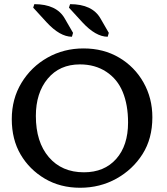

<svg xmlns="http://www.w3.org/2000/svg" viewBox="-20 -888 795 915"><path d="M361.8 6.8Q267.1 6.8 193.6 -36.6Q120.1 -80.1 78.1 -151.9Q36.1 -223.6 36.1 -320.3Q36.1 -417 82.5 -493.4Q128.9 -569.8 206.5 -613.5Q284.2 -657.2 377.9 -657.2Q473.6 -657.2 547.6 -613.5Q621.6 -569.8 663.8 -495.1Q706.1 -420.4 706.1 -329.1Q706.1 -227.5 659.4 -153.8Q612.8 -80.1 534.7 -36.6Q456.5 6.8 361.8 6.8ZM379.9 -66.9Q477.1 -66.9 533.7 -130.6Q590.3 -194.3 590.3 -304.2Q590.3 -388.2 564.9 -449.7Q539.6 -511.2 486.3 -546.1Q433.1 -581.1 360.8 -581.1Q264.2 -581.1 207.5 -513.2Q150.9 -445.3 150.9 -335.4Q150.9 -211.4 212.6 -139.2Q274.4 -66.9 379.9 -66.9ZM322.8 -712.9Q265.6 -712.9 201.7 -782.2L138.2 -851.6L143.6 -868.2Q249.5 -868.2 288.6 -799.8L328.1 -731.4ZM493.2 -712.9Q436 -712.9 372.1 -782.2L308.6 -851.6L314 -868.2Q419.9 -868.2 459 -799.8L498.5 -731.4Z"/></svg>

Font: Bainsley
Style: Regular
Weight: 400
Designer: Paul James MIller
Foundry: High-Logic / Made with FontCreator
Version: Version 1.411;March 28, 2021;FontCreator 13.0.0.2683 64-bit